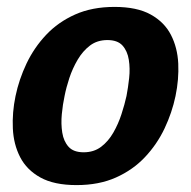

<svg xmlns="http://www.w3.org/2000/svg" viewBox="-20 -528 553 556"><path d="M25 -250Q35 -298 56.8 -344Q78.7 -390 113.5 -427Q148.3 -464 197.5 -486Q246.7 -508 311.7 -508Q376.7 -508 416.3 -486Q456 -464 475 -427Q494 -390 496.2 -344Q498.3 -298 488.3 -250Q478.3 -202 456.5 -156Q434.7 -110 399.8 -73Q365 -36 315.8 -14Q266.7 8 201.7 8Q136.7 8 97 -14Q57.3 -36 38.3 -73Q19.3 -110 17.2 -156Q15 -202 25 -250ZM167 -250Q161.7 -225.7 159 -197.5Q156.3 -169.3 160.3 -144Q164.3 -118.7 178.7 -102.8Q193 -87 222.3 -87Q251.7 -87 272.7 -102.8Q293.7 -118.7 308.2 -144Q322.7 -169.3 331.8 -197.5Q341 -225.7 346.3 -250Q351 -274.3 354 -302Q357 -329.7 353 -355Q349 -380.3 334.7 -396.2Q320.3 -412 291 -412Q261.7 -412 240.7 -396.2Q219.7 -380.3 204.8 -355Q190 -329.7 180.8 -302Q171.7 -274.3 167 -250Z"/></svg>

Font: Epunda Sans Light
Style: Italic
Weight: 300
Italic angle: -12.0243°
Designer: Simon Atzbach
Foundry: typofactur
Version: Version 2.204